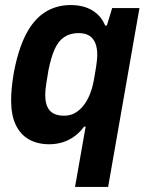

<svg xmlns="http://www.w3.org/2000/svg" viewBox="-20 -559 583 760"><path d="M277 181 319 -58H313Q297 -36 275.5 -20Q254 -4 228.5 4Q203 12 175 12Q128 12 94 -7.5Q60 -27 42 -65.5Q24 -104 24 -162Q24 -185 26.5 -211Q29 -237 34 -267Q51 -361 82 -421.5Q113 -482 158 -510.5Q203 -539 259 -539Q311 -539 346 -517.5Q381 -496 396 -458H403L424 -527H532L408 181ZM234 -101Q257 -101 275.5 -111Q294 -121 309.5 -140Q325 -159 336 -186.5Q347 -214 353 -250Q358 -278 360.5 -295Q363 -312 364 -322.5Q365 -333 365 -341Q365 -370 357 -389Q349 -408 333 -418Q317 -428 291 -428Q258 -428 234.5 -412.5Q211 -397 196.5 -364.5Q182 -332 172 -282Q167 -252 164 -233.5Q161 -215 160 -203.5Q159 -192 159 -183Q159 -142 177 -121.5Q195 -101 234 -101Z"/></svg>

Font: Archivo SemiCondensed
Style: Bold Italic
Weight: 700
Width: 4
Italic angle: -10°
Designer: Hector Gatti
Foundry: Omnibus-Type
Version: Version 2.001